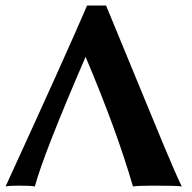

<svg xmlns="http://www.w3.org/2000/svg" viewBox="-51 -672 696 695"><path d="M258.8 -466.3Q106 -112.8 75.2 2.9Q63 0 17.1 0Q-19 0 -30.8 2.9Q188.5 -475.1 264.2 -651.9H333Q365.2 -574.7 429.2 -418.5Q493.2 -262.2 539.1 -152.1Q585 -42 606.9 2.9Q589.8 0 505.9 0Q446.8 0 430.2 2.9Q372.6 -197.3 258.8 -466.3Z"/></svg>

Font: Linux Biolinum O
Style: Bold
Weight: 700
Designer: Philipp H. Poll
Foundry: Philipp H. Poll
Version: Version 1.3.2